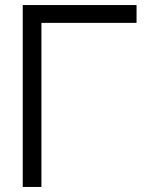

<svg xmlns="http://www.w3.org/2000/svg" viewBox="-20 -740 570 760"><path d="M144 0V-649.5H520.5V-720H70V0Z"/></svg>

Font: Vela Sans
Style: Regular
Weight: 400
Designer: Principal design: Mikhail Sharanda - project Manrope.
Design modification: Ravid Balaliev
Foundry: Mikhail Sharanda
Version: Version 1.001